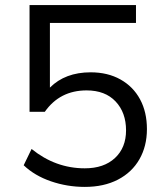

<svg xmlns="http://www.w3.org/2000/svg" viewBox="-20 -725 640 754"><path d="M313 9Q244 9 180 -13Q116 -35 73 -76L104 -140Q198 -64 313 -64Q388 -64 431.5 -104.5Q475 -145 475 -213Q475 -283 434 -326.5Q393 -370 320 -370Q215 -370 156 -286H96V-705H514V-635H176V-381Q236 -441 336 -441Q403 -441 453 -413Q503 -385 530 -335Q557 -285 557 -218Q557 -151 527.5 -99.5Q498 -48 443 -19.5Q388 9 313 9Z"/></svg>

Font: Winston
Style: Regular
Weight: 400
Designer: Original fonts by Vernon Adams / Changes by Cristiano Sobral
Foundry: Original fonts by Vernon Adams / Changes by Cristiano Sobral
Version: Version 2.503;July 17, 2020;FontCreator 13.0.0.2655 64-bit